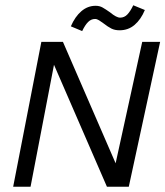

<svg xmlns="http://www.w3.org/2000/svg" viewBox="-20 -709 628 729"><path d="M30 0ZM96 0 185 -463 386 0H469L588 -550H520L419 -89L219 -550H137L30 0ZM398 -662Q422 -642 436 -642Q452 -642 463.5 -654Q475 -666 486 -689L530 -671Q515 -635 491 -614.5Q467 -594 434 -594Q416 -594 403 -600.5Q390 -607 372 -621Q364 -627 356 -632Q348 -637 341 -637Q326 -637 314.5 -625.5Q303 -614 292 -591L249 -609Q265 -646 289 -666.5Q313 -687 343 -687Q358 -687 369.5 -680.5Q381 -674 398 -662Z"/></svg>

Font: Cambay Devanagari
Style: Italic
Weight: 400
Italic angle: -11°
Designer: Pooja Saxena
Foundry: Pooja Saxena
Version: Version 1.018;PS 001.018;hotconv 1.0.70;makeotf.lib2.5.58329